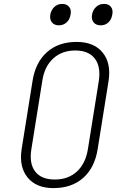

<svg xmlns="http://www.w3.org/2000/svg" viewBox="-20 -955 640 985"><path d="M254 10Q166 10 121.5 -44.5Q77 -99 91 -190L147 -540Q162 -635 221 -687.5Q280 -740 373 -740Q462 -740 506.5 -685.5Q551 -631 537 -540L481 -190Q466 -95 407 -42.5Q348 10 254 10ZM261 -34Q330 -34 374.5 -75Q419 -116 431 -190L487 -540Q498 -614 466 -655Q434 -696 366 -696Q298 -696 253 -655Q208 -614 197 -540L141 -190Q129 -116 160.5 -75Q192 -34 261 -34ZM497 -825Q473 -825 460.5 -840Q448 -855 452 -880Q457 -905 473.5 -920Q490 -935 514 -935Q537 -935 549 -920Q561 -905 556 -880Q552 -855 536 -840Q520 -825 497 -825ZM282 -825Q259 -825 246.5 -840Q234 -855 238 -880Q243 -905 259.5 -920Q276 -935 299 -935Q322 -935 334.5 -920Q347 -905 342 -880Q338 -855 321.5 -840Q305 -825 282 -825Z"/></svg>

Font: JetBrains Mono Thin
Style: Italic
Weight: 100
Italic angle: -9°
Monospace: yes
Designer: Philipp Nurullin, Konstantin Bulenkov
Foundry: JetBrains
Version: Version 2.305; ttfautohint (v1.8.4.7-5d5b)